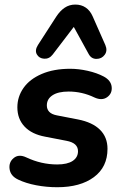

<svg xmlns="http://www.w3.org/2000/svg" viewBox="-20 -797 531 828"><path d="M58.8 -22.3Q25.7 -37.7 21.4 -67.6Q17.1 -97.5 39.1 -115.5Q61 -133.6 93.5 -118.2Q157.9 -87.8 226.6 -87.8Q270.5 -87.8 293.5 -103.1Q316.4 -118.3 316.4 -144.9Q316.4 -162.8 303.9 -174.1Q291.3 -185.3 266 -189.9L175 -207.5Q117.1 -218.1 86 -251.1Q54.9 -284.1 54.9 -334.1Q54.9 -380 81.5 -417.9Q108.1 -455.8 160 -478.1Q211.8 -500.4 283.1 -500.4Q319.2 -500.4 358.6 -491.5Q398 -482.5 427.2 -467.1Q458.7 -450.3 461.6 -422.2Q464.5 -394 442.1 -377.9Q419.6 -361.9 387.2 -376.7Q334.2 -402.2 276 -402.2Q230.7 -402.2 206.4 -386.1Q182 -370.1 182 -342.4Q182 -325.8 192.3 -314.9Q202.6 -303.9 225.3 -299.5L316.3 -281.9Q378.9 -269.6 411.3 -237.4Q443.6 -205.3 443.6 -155.1Q443.6 -76.6 384.9 -33.1Q326.3 10.4 227 10.4Q180.4 10.4 136 1.9Q91.6 -6.6 58.8 -22.3ZM362.5 -563.8 298.2 -680.9 207.1 -561.6Q192.3 -542.6 170.6 -543.8Q149 -545 139 -562.3Q129.1 -579.7 143.5 -602.7L222.2 -724.7Q238.9 -750.4 259 -763.8Q279.2 -777.3 304.8 -777.3Q330.7 -777.3 349.7 -764.3Q368.8 -751.4 379.8 -726L434.3 -602.7Q444.6 -578.5 431.6 -560.8Q418.7 -543.2 396.3 -543Q374 -542.8 362.5 -563.8Z"/></svg>

Font: SN Pro Thin
Style: Italic
Weight: 200
Italic angle: -9°
Designer: Tobias Whetton
Foundry: Supernotes
Version: Version 1.003;Glyphs 3.3 (3324)